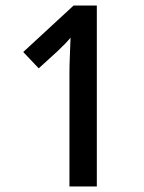

<svg xmlns="http://www.w3.org/2000/svg" viewBox="-20 -674 520 694"><path d="M330 0H231V-406Q231 -437 232.5 -472Q234 -507 235 -538Q221 -520 188 -489L120 -427L64 -486L246 -654H330Z"/></svg>

Font: Noto Sans Telugu Condensed Medium
Style: Regular
Weight: 500
Width: 3
Designer: Jelle Bosma - Monotype Design Team
Foundry: Monotype Imaging Inc.
Version: Version 2.005; ttfautohint (v1.8.4.7-5d5b)